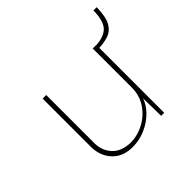

<svg xmlns="http://www.w3.org/2000/svg" viewBox="-128 -615 756 756"><g transform="rotate(-45 249.5 -237.0)"><path d="M211 8Q158 8 127 -23.5Q96 -55 94 -105V-378H114V-108Q115 -67 140.5 -39.5Q166 -12 215 -10Q255 -10 291.5 -29.5Q328 -49 350.5 -83Q373 -117 373 -160V-378H393V0H376L374 -116L377 -107Q368 -75 343 -49Q318 -23 283 -7.5Q248 8 211 8ZM379 -377Q430 -377 455 -398.5Q480 -420 481 -482H499Q498 -428 483 -402.5Q468 -377 441 -369Q414 -361 379 -361Z"/></g></svg>

Font: Josefin Sans Thin Thin
Style: Regular
Weight: 250
Version: Version 2.001